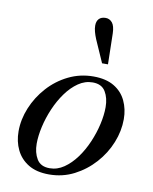

<svg xmlns="http://www.w3.org/2000/svg" viewBox="-83 -787 688 864"><g transform="rotate(10 260.5 -355.0)"><path d="M200 14Q143 14 106 -8.5Q69 -31 50.5 -69Q32 -107 32 -154Q32 -208 54 -261.5Q76 -315 115.5 -359Q155 -403 208 -429Q261 -455 322 -455Q379 -455 416 -433Q453 -411 471 -373Q489 -335 489 -289Q489 -235 467.5 -181.5Q446 -128 406.5 -84Q367 -40 314.5 -13Q262 14 200 14ZM198 -14Q233 -14 263.5 -35Q294 -56 319 -90Q344 -124 362 -166Q380 -208 389.5 -250Q399 -292 399 -328Q399 -370 381.5 -399Q364 -428 323 -428Q288 -428 257.5 -407Q227 -386 202 -351.5Q177 -317 159 -275Q141 -233 131.5 -190.5Q122 -148 122 -113Q122 -72 139.5 -43Q157 -14 198 -14ZM349 -520 304 -622Q297 -639 293 -654Q289 -669 289 -682Q289 -702 299.5 -713Q310 -724 330 -724Q348 -724 360 -709.5Q372 -695 373 -661L376 -520Z"/></g></svg>

Font: Baskervville Medium
Style: Italic
Weight: 500
Italic angle: -18°
Version: Version 1.100